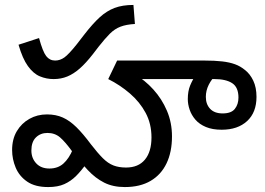

<svg xmlns="http://www.w3.org/2000/svg" viewBox="-20 -745 1073 777"><path d="M197 -425Q168 -425 141.5 -436Q115 -447 93 -477.5Q71 -508 55 -564L138 -591Q153 -536 167 -518Q181 -500 203 -500Q223 -500 240.5 -512.5Q258 -525 290 -565L321 -605Q355 -649 383.5 -675Q412 -701 444 -713Q476 -725 520 -725L526 -648Q491 -646 467.5 -637Q444 -628 424.5 -608.5Q405 -589 379 -556L356 -526Q328 -490 303 -468Q278 -446 252.5 -435.5Q227 -425 197 -425ZM485 12Q437 12 401.5 -6Q366 -24 336 -56Q306 -88 273 -131Q244 -171 223 -189Q202 -207 172 -207Q144 -207 125.5 -189Q107 -171 107 -136Q107 -105 126.5 -84Q146 -63 180 -63Q214 -63 236.5 -83Q259 -103 275 -141L328 -81Q309 -54 288 -33Q267 -12 240.5 0Q214 12 175 12Q122 12 90 -10Q58 -32 43.5 -66.5Q29 -101 29 -138Q29 -182 48 -214Q67 -246 99 -264Q131 -282 170 -282Q206 -282 234 -269.5Q262 -257 289 -230.5Q316 -204 348 -161Q375 -126 396 -105Q417 -84 439 -75.5Q461 -67 490 -67Q540 -67 566.5 -99Q593 -131 593 -189Q593 -244 569.5 -288Q546 -332 506 -366.5Q466 -401 418 -425L454 -500Q464 -496 479 -487.5Q494 -479 503 -471L523 -446Q566 -421 600.5 -383Q635 -345 655.5 -297Q676 -249 676 -193Q676 -130 654 -84Q632 -38 589.5 -13Q547 12 485 12ZM877 -220Q840 -220 813.5 -231Q787 -242 771 -260.5Q755 -279 747.5 -301Q740 -323 740 -344Q740 -376 749.5 -399Q759 -422 773 -443L861 -450Q836 -425 824.5 -401.5Q813 -378 813 -353Q813 -323 830.5 -304.5Q848 -286 881 -286Q916 -286 930.5 -304.5Q945 -323 945 -350Q945 -392 919.5 -408.5Q894 -425 848 -425H444L454 -500H806Q849 -500 879 -496.5Q909 -493 931 -485Q953 -477 971 -462Q992 -446 1005 -418.5Q1018 -391 1018 -353Q1018 -290 980 -255Q942 -220 877 -220Z"/></svg>

Font: hexltelugu05
Style: Book
Weight: 400
Designer: Jelle Bosma - Monotype Design Team
Foundry: Monotype Imaging Inc.
Version: Version 2.003